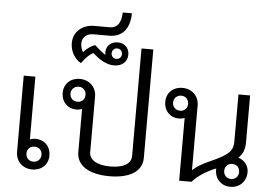

<svg xmlns="http://www.w3.org/2000/svg" viewBox="-67 -1192 1833 1296"><g transform="rotate(5 849.5 -543.5)"><path d="M196 11C260 11 304 -32 304 -93C304 -154 262 -197 200 -197C187 -197 174 -194 163 -190V-615H84V-100C84 -35 130 11 196 11ZM148 -93C148 -123 169 -144 199 -144C229 -144 250 -123 250 -93C250 -64 229 -42 199 -42C169 -42 148 -64 148 -93Z M718 11C859 11 940 -42 940 -132V-867H860V-139C860 -86 809 -55 718 -55C632 -55 576 -86 576 -139V-516C576 -580 529 -626 464 -626C400 -626 356 -583 356 -522C356 -461 398 -418 458 -418C472 -418 485 -421 496 -425V-132C496 -42 581 11 718 11ZM409 -522C409 -551 431 -573 461 -573C490 -573 511 -551 511 -522C511 -492 490 -471 461 -471C431 -471 409 -492 409 -522Z M462 -733C484 -767 517 -799 540 -808C586 -765 635 -737 684 -737C741 -737 775 -770 775 -818C775 -864 742 -894 697 -894C652 -894 619 -864 619 -821C619 -815 620 -808 621 -802C593 -821 566 -844 547 -862C523 -856 490 -833 469 -808C459 -822 452 -846 452 -865C452 -906 483 -934 526 -934H636C728 -934 774 -999 775 -1098H713C710 -1026 685 -991 635 -991H530C447 -991 388 -938 388 -863C388 -808 417 -755 462 -733ZM662 -817C662 -838 677 -853 697 -853C717 -853 732 -838 732 -817C732 -797 717 -782 697 -782C677 -782 662 -797 662 -817Z M1538 11C1600 11 1646 -33 1646 -98C1646 -139 1620 -176 1575 -190C1601 -211 1618 -247 1618 -294V-615H1539V-297C1539 -237 1518 -207 1396 -153C1336 -127 1295 -102 1271 -78V-516C1271 -580 1224 -626 1159 -626C1095 -626 1051 -583 1051 -522C1051 -461 1093 -418 1153 -418C1167 -418 1180 -421 1191 -425V0H1275C1311 -43 1375 -82 1433 -104V-95C1433 -33 1477 11 1538 11ZM1104 -522C1104 -551 1126 -573 1156 -573C1185 -573 1206 -551 1206 -522C1206 -492 1185 -471 1156 -471C1126 -471 1104 -492 1104 -522ZM1488 -93C1488 -123 1509 -144 1538 -144C1569 -144 1589 -123 1589 -93C1589 -64 1569 -42 1538 -42C1509 -42 1488 -64 1488 -93Z"/></g></svg>

Font: TPK Tissa Web Quiz
Style: Regular
Weight: 400
Designer: Jacques Le Bailly, Suppakit Chalermlarp | Katatrad Co.,Ltd.
Foundry: Jacques Le Bailly, Cadson Demak Co.,Ltd.
Version: Version 5.000;Glyphs 3.1.2 (3151)